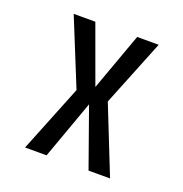

<svg xmlns="http://www.w3.org/2000/svg" viewBox="-98 -588 645 675"><g transform="rotate(20 225.0 -250.0)"><path d="M66 0 167 -251.5 66 -500H147L225.5 -284.5L303.5 -500H384L284 -251.5L384 0H303.5L225.5 -219.5L146.5 0Z"/></g></svg>

Font: Trispace Condensed Light
Style: Regular
Weight: 300
Width: 3
Designer: Tyler Finck
Foundry: Etcetera Type Company
Version: Version 1.210; ttfautohint (v1.8.3)